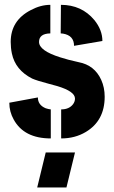

<svg xmlns="http://www.w3.org/2000/svg" viewBox="-20 -582 483 814"><path d="M137.7 212.9 173.8 64.5H297.9L261.7 212.9ZM19.5 -146.5 140.6 -168.9Q140.6 -136.7 173.8 -123Q185.5 -119.1 195.3 -118.2V4.9Q82 4.9 38.1 -75.2Q19.5 -108.4 19.5 -146.5ZM25.4 -404.3Q25.4 -495.1 110.4 -539.1Q152.3 -561.5 193.4 -561.5V-440.4Q145.5 -439.5 145.5 -404.3Q145.5 -367.2 235.4 -338.9Q268.6 -328.1 313.5 -318.4Q380.9 -305.7 409.2 -243.2Q423.8 -210.9 423.8 -171.9Q423.8 -70.3 343.8 -22.5Q297.9 4.9 239.3 4.9V-118.2Q273.4 -118.2 290 -140.6Q297.9 -151.4 297.9 -164.1Q297.9 -194.3 223.6 -216.8Q211.9 -219.7 187.5 -226.6Q135.7 -240.2 116.2 -249Q44.9 -285.2 30.3 -355.5Q25.4 -378.9 25.4 -404.3ZM237.3 -440.4 238.3 -561.5Q326.2 -561.5 379.9 -497.1Q414.1 -455.1 414.1 -408.2L293.9 -387.7Q293.9 -431.6 247.1 -439.5Q241.2 -440.4 237.3 -440.4Z"/></svg>

Font: Post No Bills Colombo ExtraBold
Style: Regular
Weight: 800
Designer: Kosala Senevirathne, Siva Puranthara, Lasantha Premarathna, Tharique Azeez
Foundry: Mooniak
Version: Version 1.220 ; ttfautohint (v1.6)